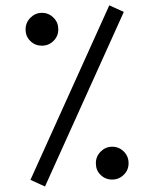

<svg xmlns="http://www.w3.org/2000/svg" viewBox="-20 -683 560 698"><path d="M377.3 -663.5 90.7 -29.2 143.6 -5 430.2 -639.8ZM328.5 -89.7C328.5 -72.5 334 -58.4 345.6 -47.4C357.2 -35.8 371.3 -30.2 387.9 -30.2C404.5 -30.2 418.6 -36.3 430.2 -47.9C441.8 -59.4 447.4 -73 447.4 -89.7C447.4 -106.3 441.8 -120.4 430.2 -132C418.6 -143.6 404.5 -149.6 387.9 -149.6C371.3 -149.6 357.7 -143.6 346.1 -132C334.5 -120.4 328.5 -106.3 328.5 -89.7ZM73 -576.3C73 -559.2 78.6 -545.1 90.2 -534C101.8 -522.4 115.9 -516.9 132.5 -516.9C149.1 -516.9 163.2 -522.9 174.8 -534.5C186.4 -546.1 191.9 -559.7 191.9 -576.3C191.9 -592.9 186.4 -607.1 174.8 -618.6C163.2 -630.2 149.1 -636.3 132.5 -636.3C115.9 -636.3 102.3 -630.2 90.7 -618.6C79.1 -607.1 73 -592.9 73 -576.3Z"/></svg>

Font: Vazir FD Light
Style: Regular
Weight: 300
Foundry: DejaVu fonts team - Redesigned by Saber Rastikerdar
Version: Version 21.10;October 20, 2019;FontCreator 12.0.0.2547 64-bi